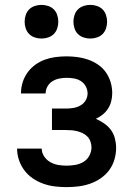

<svg xmlns="http://www.w3.org/2000/svg" viewBox="-20 -759 540 787"><path d="M252 8Q228 8 204 5Q180 2 157.5 -6Q135 -14 115 -27.5Q95 -41 80.5 -60Q66 -79 58 -102.5Q50 -126 50 -150H151Q151 -133 161 -118Q171 -103 186 -94.5Q201 -86 218 -83Q235 -80 252 -80Q270 -80 288 -83Q306 -86 321.5 -95Q337 -104 346 -120.5Q355 -137 355 -155Q355 -166 351 -178Q347 -190 339 -198.5Q331 -207 320 -212.5Q309 -218 297.5 -221Q286 -224 274 -225Q262 -226 250 -226H193V-314H250Q265 -314 280.5 -316.5Q296 -319 309.5 -326.5Q323 -334 331 -347.5Q339 -361 339 -376Q339 -391 331.5 -405Q324 -419 311 -427Q298 -435 283 -437.5Q268 -440 253 -440Q238 -440 223 -437Q208 -434 195 -426Q182 -418 174.5 -404.5Q167 -391 167 -376H66V-377Q66 -400 73 -422Q80 -444 93 -462Q106 -480 124.5 -493.5Q143 -507 164 -514.5Q185 -522 207.5 -525Q230 -528 253 -528Q275 -528 297.5 -525Q320 -522 341.5 -514.5Q363 -507 382 -494Q401 -481 414 -462.5Q427 -444 433.5 -422Q440 -400 440 -377Q440 -361 436 -344.5Q432 -328 423 -314Q414 -300 401 -289.5Q388 -279 373 -272Q391 -264 407 -253Q423 -242 434.5 -226.5Q446 -211 451 -191.5Q456 -172 456 -153Q456 -129 449 -105Q442 -81 427.5 -61.5Q413 -42 392.5 -28Q372 -14 349 -6Q326 2 301.5 5Q277 8 252 8ZM350 -601Q336 -601 322.5 -605.5Q309 -610 299.5 -619.5Q290 -629 285.5 -642.5Q281 -656 281 -670Q281 -684 285.5 -697.5Q290 -711 299.5 -720.5Q309 -730 322.5 -734.5Q336 -739 350 -739Q364 -739 377.5 -734.5Q391 -730 400.5 -720.5Q410 -711 414.5 -697.5Q419 -684 419 -670Q419 -656 414.5 -642.5Q410 -629 400.5 -619.5Q391 -610 377.5 -605.5Q364 -601 350 -601ZM150 -601Q136 -601 122.5 -605.5Q109 -610 99.5 -619.5Q90 -629 85.5 -642.5Q81 -656 81 -670Q81 -684 85.5 -697.5Q90 -711 99.5 -720.5Q109 -730 122.5 -734.5Q136 -739 150 -739Q164 -739 177.5 -734.5Q191 -730 200.5 -720.5Q210 -711 214.5 -697.5Q219 -684 219 -670Q219 -656 214.5 -642.5Q210 -629 200.5 -619.5Q191 -610 177.5 -605.5Q164 -601 150 -601Z"/></svg>

Font: Iosevka Curly Semibold
Style: Regular
Weight: 600
Monospace: yes
Designer: Belleve Invis
Foundry: Belleve Invis
Version: Version 22.1.2; ttfautohint (v1.8.4)